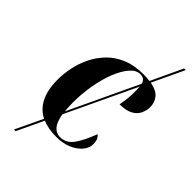

<svg xmlns="http://www.w3.org/2000/svg" viewBox="-258 -785 996 996"><g transform="rotate(45 240.0 -287.0)"><path d="M62 137 133 -13Q87 -36 63 -84Q39 -132 39 -207Q39 -248 48 -293.5Q57 -339 78 -383Q99 -427 133.5 -463Q168 -499 218 -520Q268 -541 335 -541Q360 -541 381 -538L462 -711H474L392 -537Q442 -527 461 -502Q480 -477 480 -445Q480 -421 469 -397Q458 -373 431 -358Q404 -343 357 -343Q362 -368 365 -397Q368 -426 367 -460Q367 -472 366 -482L184 -97Q192 -48 211 -26Q230 -4 258 -4Q303 -4 331 -42.5Q359 -81 386 -153Q394 -147 400.5 -135Q407 -123 407 -99Q407 -72 386 -47Q365 -22 328.5 -6.5Q292 9 244 9Q185 9 143 -9L74 137ZM179 -178Q179 -144 182 -116L363 -500Q358 -517 347.5 -523.5Q337 -530 323 -530Q293 -530 267 -500Q241 -470 221 -419.5Q201 -369 190 -306Q179 -243 179 -178Z"/></g></svg>

Font: Noto Serif Display ExtraCondensed ExtraBold
Style: Italic
Weight: 800
Width: 2
Italic angle: -12°
Designer: Monotype Design Team
Foundry: Monotype Imaging Inc.
Version: Version 2.009